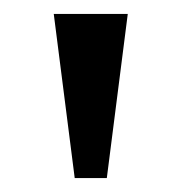

<svg xmlns="http://www.w3.org/2000/svg" viewBox="-20 -734 260 275"><path d="M87 -479 57 -714H163L133 -479Z"/></svg>

Font: Noto Serif Ethiopic
Style: Regular
Weight: 400
Designer: Monotype Design Team
Foundry: Monotype Imaging Inc.
Version: Version 2.102